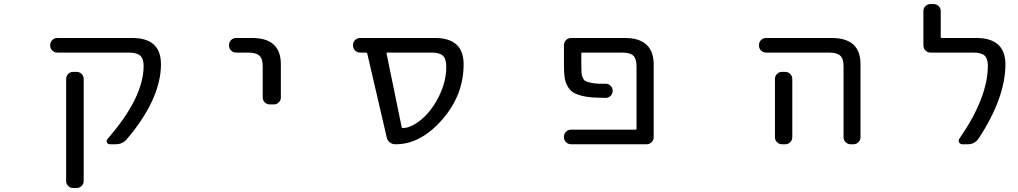

<svg xmlns="http://www.w3.org/2000/svg" viewBox="-20 -735 5040 951"><path d="M634.8 -546.9Q777.3 -546.9 777.3 -417Q777.3 -246.1 609.4 -46.9Q587.9 -20.5 552.7 -20.5H523.4Q513.7 -20.5 509.8 -29.8Q505.9 -39.1 512.7 -46.9Q691.4 -252 691.4 -408.2Q691.4 -444.3 674.3 -459.5Q657.2 -474.6 617.2 -474.6H263.7Q249 -474.6 238.8 -484.9Q228.5 -495.1 228.5 -509.8V-511.7Q228.5 -526.4 238.8 -536.6Q249 -546.9 263.7 -546.9ZM341.8 196.3Q328.1 196.3 317.9 186Q307.6 175.8 307.6 162.1V-343.8Q307.6 -358.4 317.9 -368.7Q328.1 -378.9 341.8 -378.9H359.4Q374 -378.9 384.3 -368.7Q394.5 -358.4 394.5 -343.8V162.1Q394.5 175.8 384.3 186Q374 196.3 359.4 196.3Z M1148.4 -474.6Q1134.8 -474.6 1124.5 -484.9Q1114.3 -495.1 1114.3 -509.8V-511.7Q1114.3 -526.4 1124.5 -536.6Q1134.8 -546.9 1148.4 -546.9H1228.5Q1371.1 -546.9 1371.1 -417V-252Q1371.1 -238.3 1360.8 -228Q1350.6 -217.8 1335.9 -217.8H1316.4Q1301.8 -217.8 1291.5 -228Q1281.2 -238.3 1281.2 -252V-407.2Q1281.2 -444.3 1264.6 -459.5Q1248 -474.6 1207 -474.6Z M1898.4 -474.6Q1893.6 -474.6 1894.5 -470.7L1969.7 -104.5Q1970.7 -100.6 1975.6 -100.6Q2016.6 -101.6 2066.4 -142.6Q2118.2 -185.5 2154.3 -258.3Q2190.4 -331.1 2190.4 -404.3Q2190.4 -443.4 2173.8 -459Q2157.2 -474.6 2116.2 -474.6ZM2276.4 -417Q2276.4 -263.7 2169.9 -142.1Q2063.5 -20.5 1940.4 -20.5H1937.5Q1922.9 -20.5 1910.6 -29.8Q1898.4 -39.1 1895.5 -54.7L1798.8 -470.7Q1797.9 -474.6 1793 -474.6H1763.7Q1749 -474.6 1738.8 -484.9Q1728.5 -495.1 1728.5 -509.8V-511.7Q1728.5 -526.4 1738.8 -536.6Q1749 -546.9 1763.7 -546.9H2133.8Q2276.4 -546.9 2276.4 -417Z M3074.2 -546.9Q3216.8 -546.9 3217.8 -417V-54.7Q3217.8 -41 3207.5 -30.8Q3197.3 -20.5 3183.6 -20.5H2808.6Q2793.9 -20.5 2783.7 -30.8Q2773.4 -41 2773.4 -54.7V-58.6Q2773.4 -72.3 2783.7 -82.5Q2793.9 -92.8 2808.6 -92.8H3128.9Q3132.8 -92.8 3132.8 -97.7V-407.2Q3132.8 -444.3 3116.7 -459.5Q3100.6 -474.6 3059.6 -474.6H2863.3Q2859.4 -474.6 2859.4 -470.7V-412.1Q2859.4 -385.7 2860.4 -373.5Q2861.3 -361.3 2866.7 -349.6Q2872.1 -337.9 2878.9 -334Q2885.7 -330.1 2904.3 -325.7Q2922.9 -321.3 2945.3 -320.3Q2958 -320.3 2980.5 -320.3Q2994.1 -320.3 3004.4 -310.1Q3014.6 -299.8 3014.6 -285.2Q3014.6 -270.5 3004.4 -260.3Q2994.1 -250 2979.5 -250Q2946.3 -251 2921.9 -252Q2887.7 -253.9 2859.4 -261.2Q2831.1 -268.6 2815.9 -279.3Q2800.8 -290 2790 -310.1Q2779.3 -330.1 2776.4 -353Q2773.4 -376 2773.4 -412.1V-511.7Q2773.4 -526.4 2783.7 -536.6Q2793.9 -546.9 2808.6 -546.9Z M3774.4 -474.6Q3759.8 -474.6 3749.5 -484.9Q3739.3 -495.1 3739.3 -509.8V-511.7Q3739.3 -526.4 3749.5 -536.6Q3759.8 -546.9 3774.4 -546.9H4099.6Q4242.2 -546.9 4242.2 -417V-54.7Q4242.2 -41 4231.9 -30.8Q4221.7 -20.5 4208 -20.5H4192.4Q4178.7 -20.5 4168.5 -30.8Q4158.2 -41 4158.2 -54.7V-407.2Q4158.2 -444.3 4141.6 -459.5Q4125 -474.6 4085 -474.6ZM3870.1 -378.9Q3883.8 -378.9 3894 -368.7Q3904.3 -358.4 3904.3 -343.8V-99.6V-54.7Q3904.3 -41 3894 -30.8Q3883.8 -20.5 3870.1 -20.5H3852.5Q3838.9 -20.5 3828.6 -30.8Q3818.4 -41 3818.4 -54.7V-99.6V-343.8Q3818.4 -358.4 3828.6 -368.7Q3838.9 -378.9 3852.5 -378.9Z M4815.4 -546.9Q4959 -546.9 4960 -417Q4960 -251 4827.1 -48.8Q4808.6 -20.5 4773.4 -20.5H4746.1Q4735.4 -20.5 4730.5 -30.3Q4725.6 -40 4732.4 -48.8Q4873 -252 4873 -410.2Q4873 -445.3 4856.4 -460Q4839.8 -474.6 4799.8 -474.6H4587.9Q4574.2 -474.6 4564 -484.9Q4553.7 -495.1 4553.7 -509.8V-679.7Q4553.7 -694.3 4564 -704.6Q4574.2 -714.8 4587.9 -714.8H4605.5Q4619.1 -714.8 4629.4 -704.6Q4639.6 -694.3 4639.6 -679.7V-550.8Q4639.6 -546.9 4644.5 -546.9Z"/></svg>

Font: Rounded-L Mgen+ 2m regular
Style: Regular
Weight: 400
Designer: [Source Han Sans]
Ryoko NISHIZUKA  (kana & ideographs); Paul D. Hunt (Latin, Greek & Cyrillic); Wenlong ZHANG  (bopomofo
Version: Version 1.059.20150602